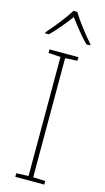

<svg xmlns="http://www.w3.org/2000/svg" viewBox="-142 -994 568 1039"><g transform="rotate(15 141.5 -474.5)"><path d="M154 -949H132C108 -908 53 -839 16 -798V-792H37C74 -829 115 -879 143 -917C171 -879 210 -829 247 -792H268V-798C231 -839 178 -908 154 -949ZM223 0V-20L155 -23V-690L223 -694V-714H61V-694L129 -690V-23L61 -20V0Z"/></g></svg>

Font: Noto Sans Lao UI Thin
Style: Regular
Weight: 100
Designer: Monotype Design Team
Foundry: Monotype Imaging Inc.
Version: Version 2.000